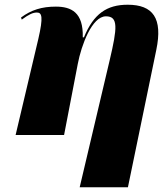

<svg xmlns="http://www.w3.org/2000/svg" viewBox="-20 -571 701 812"><path d="M317 221H521L641 -360C669 -494 627 -551 520 -551C432 -551 376 -513 335 -413H330C333 -519 281 -543 216 -543C157 -543 112 -529 69 -497L72 -488C103 -511 120 -518 136 -518C157 -518 164 -501 142 -406L46 0H251L309 -301C324 -380 369 -502 428 -502C481 -502 476 -453 444 -317Z"/></svg>

Font: Noto Serif Display Black
Style: Italic
Weight: 900
Italic angle: -12°
Designer: Monotype Design Team
Foundry: Monotype Imaging Inc.
Version: Version 2.009